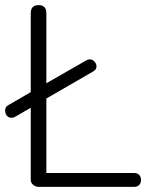

<svg xmlns="http://www.w3.org/2000/svg" viewBox="-20 -730 582 750"><path d="M100.1 -678.2Q100.1 -710 130.6 -710Q161.1 -710 161.1 -678.2V-404.8L316.9 -494.1Q323.2 -498 332 -498Q340.8 -498 348.9 -489.7Q356.9 -481.4 356.9 -469.7Q356.9 -458 342.8 -450.2L161.1 -345.2V-54.2H503.9Q516.1 -54.2 523.4 -47.1Q530.8 -40 530.8 -27.1Q530.8 -14.2 523.4 -7.1Q516.1 0 503.9 0H130.9Q118.7 0 109.4 -8.1Q100.1 -16.1 100.1 -27.8V-309.1L41 -274.9Q33.2 -270 23.4 -270Q13.7 -270 6.8 -278.1Q0 -286.1 0 -299.8Q0 -313.5 15.1 -320.8L100.1 -370.1Z"/></svg>

Font: Nunito-Light
Style: Regular
Weight: 300
Designer: Vernon Adams
Foundry: newtypography
Version: Version 3.000